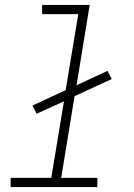

<svg xmlns="http://www.w3.org/2000/svg" viewBox="-20 -755 540 775"><path d="M23 0V-37H187L238 -346L128 -296L111 -329L245 -391L296 -698H150V-735H342L289 -411L414 -469L431 -436L281 -367L227 -37H373V0Z"/></svg>

Font: Iosevka SS18 Extralight
Style: Italic
Weight: 200
Italic angle: -9°
Monospace: yes
Designer: Belleve Invis
Foundry: Belleve Invis
Version: Version 25.1.1; ttfautohint (v1.8.4)